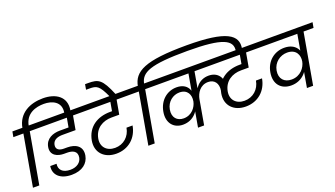

<svg xmlns="http://www.w3.org/2000/svg" viewBox="-80 -1680 4141 2370"><g transform="rotate(-20 1991.0 -495.0)"><path d="M123.3 0 241.5 -669.6H373.3L385.4 -740H39.1L26.2 -669.6H158L39.9 0ZM249.3 -719.2 252.1 -735.9C279.5 -891.5 414.6 -927.1 519 -927.1C623 -927.1 744.3 -880.5 719.1 -735.6L716.1 -720.2H797.3L800.3 -737.2C832 -913.9 696.9 -996 531.9 -996C364.3 -996 202.6 -924.2 169.3 -735.2L166.6 -719.2Z M546.2 14.3C685.3 14.3 766 -54.4 783.6 -151.5C805.6 -275 712.1 -323.1 607.8 -323.1C592 -323.1 576 -323.1 563.6 -323.1C507.7 -323.1 460.3 -343.8 470.8 -405.6C483.5 -474.4 551.1 -488.6 606.7 -488.6H777.5L783.8 -549.2H592.9C502.3 -549.2 406.3 -513.3 388.1 -408.1C369.1 -299 462.2 -262.5 542.9 -262.5C554.9 -262.5 569.7 -262.5 583.4 -262.5C654.3 -262.5 718.8 -237.8 703.9 -154.5C693.6 -95.4 638 -50.1 552.2 -50.1C448.3 -50.1 402.9 -104.6 414.6 -178.7H331.9C313.6 -65.6 396.8 14.3 546.2 14.3ZM949.1 -669.6 961.1 -740H334.1L322 -669.6ZM777.5 -488.6 820.3 -727.5H739.1L703.1 -526.4Z M1153.5 -42.6C1315.5 -42.6 1431.3 -147.9 1458.1 -301.9H1378.4C1359.7 -192.6 1275.1 -115.3 1162.5 -115.3C1053 -115.3 985.9 -189.6 1004.9 -294.6C1028.1 -422.4 1131.6 -483 1248.6 -483H1349.1L1384.6 -682.7H1302.7L1272.9 -514.1L1326.7 -554.1H1256.1C1086.8 -554.1 951.9 -469.6 921.4 -297.9C895.1 -146.6 996.9 -42.6 1153.5 -42.6ZM1594.6 -669.6 1607.4 -740H904.6L891.8 -669.6Z M1394.4 -736.2C1300.4 -963.3 1253.9 -980.6 1121.8 -981.4H1081.4L1069.4 -912.5H1111.2C1208.9 -912.5 1239.8 -899.5 1315.2 -736.2Z M1639.3 0 1757.5 -669.6H1889.3L1901.4 -740H1555.1L1542.2 -669.6H1674L1555.9 0ZM1764.5 -714.6 1767.3 -732.9C1793 -877.8 1919.2 -935.1 2408.5 -935.1C2872.5 -935.1 2994.7 -867.6 2969.7 -727.4L2967.7 -715.9L3049.4 -714.9L3051.6 -729.6C3083.2 -903.3 2949.2 -1004 2422.9 -1004C1870.7 -1004 1717.6 -916.5 1684.6 -731.4L1681.8 -713.9Z M2288.4 0 2405.6 -669.6H2787.6L2800.4 -740H1848.3L1836.2 -669.6H2326.1L2208.2 0ZM2049.6 -97.5C2188.2 -97.5 2269.9 -203.6 2282.9 -306.9L2264.7 -321.3C2250.2 -253 2191.1 -168.7 2083.8 -167.9C1996.5 -167.9 1939.6 -227.8 1957.6 -329.5C1974.5 -427.3 2055.4 -487.2 2139.2 -487.2C2248.4 -487.2 2278.6 -402.9 2265.9 -328.8L2290.3 -349.2C2314 -450.5 2270.5 -559.1 2127.3 -559.1C2002.1 -559.1 1897.6 -471.1 1873.4 -331.8C1847.4 -188.6 1927.3 -97.5 2049.6 -97.5ZM2711.9 -329.3C2736.4 -470.2 2668.5 -559.1 2548.9 -559.1C2417.6 -559.1 2345.1 -454 2330.1 -354L2344.4 -321.5C2359.1 -401.9 2412.5 -487.2 2517 -487.2C2594.6 -487.2 2647.2 -429.5 2630 -328.5ZM2854.1 -42.6C3016.1 -42.6 3131.9 -147.9 3158.7 -301.9H3079C3060.3 -192.6 2975.7 -115.3 2863.1 -115.3C2753.6 -115.3 2686.5 -189.6 2705.4 -294.6C2728.6 -422.4 2832.2 -483 2949.2 -483H3049.7L3085.2 -682.7H3003.3L2973.5 -514.1L3027.3 -554.1H2956.7C2787.4 -554.1 2652.5 -469.6 2622 -297.9C2595.7 -146.6 2697.5 -42.6 2854.1 -42.6ZM3295.2 -669.6 3308 -740H2605.2L2592.4 -669.6Z M3280.9 -337.9C3253.4 -187.6 3337.3 -95.5 3470.6 -95.5C3617.2 -95.5 3708.2 -205.7 3719.7 -324.3L3706.9 -328.6L3696.4 -327.6C3682.4 -252.9 3616.3 -162.9 3499.3 -162.9C3403.2 -162.9 3342.6 -226 3360.6 -330.3C3378.5 -431.8 3464.3 -495 3557.2 -495C3674.9 -495 3710.6 -408.2 3696.4 -327.6L3708.6 -327.3L3731.5 -341.7C3750.7 -449.2 3697.5 -563.1 3543.3 -563.1C3412.5 -563.1 3305.1 -476.1 3280.9 -337.9ZM3981.9 -740H3254.3L3242.2 -669.6H3756.1L3638.9 0H3720.1L3838 -669.6H3969.1Z"/></g></svg>

Font: Poppins Devanagari Thin
Style: Italic
Weight: 100
Italic angle: -10°
Designer: Ninad Kale (Devanagari), Jonny Pinhorn (Latin)
Foundry: Indian Type Foundry
Version: 4.005